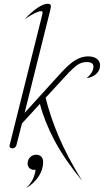

<svg xmlns="http://www.w3.org/2000/svg" viewBox="-20 -778 549 1015"><path d="M509 -432Q509 -406 489 -387.5Q469 -369 438 -365Q453 -377 463.5 -393Q474 -409 474 -426Q474 -450 438 -450Q411 -450 388 -434Q365 -418 323 -372L221 -261Q246 -161 290 -57Q334 47 414 178Q320 63 267.5 -36.5Q215 -136 191 -229L96 -125L67 -11Q65 -3 59 1.5Q53 6 45 6Q37 6 33 1.5Q29 -3 31 -11L204 -703Q205 -706 205 -712Q205 -719 197 -719Q175 -719 112 -678Q145 -714 177.5 -736Q210 -758 232 -758Q241 -758 245 -755Q249 -752 249 -745Q249 -738 244 -718L110 -181L298 -388Q344 -439 377.5 -459.5Q411 -480 445 -480Q475 -480 492 -467Q509 -454 509 -432ZM208 80Q208 118 184 155Q160 192 117 217Q162 176 168 119Q165 120 159 120Q145 120 135.5 110.5Q126 101 126 87Q126 67 139 53.5Q152 40 171 40Q188 40 198 50Q208 60 208 80Z"/></svg>

Font: Srisakdi
Style: Regular
Weight: 400
Designer: Cadson Demak Co.,Ltd.
Foundry: Cadson Demak Co.,Ltd.
Version: Version 1.000